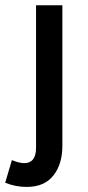

<svg xmlns="http://www.w3.org/2000/svg" viewBox="-61 -508 338 741"><path d="M42 213.4Q-1 213.4 -41 197.3L-15.1 109.9Q13.2 121.6 32.2 121.6Q78.1 121.6 78.1 62V-487.8H179.7V54.7Q179.7 125.5 145 169.4Q110.4 213.4 42 213.4Z"/></svg>

Font: HK Grotesk SemiBold Legacy
Style: Regular
Weight: 600
Designer: Alfredo Marco Pradil
Foundry: Hanken Design Co.
Version: Version 2.022;PS 002.022;hotconv 1.0.88;makeotf.lib2.5.64775